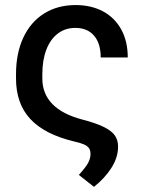

<svg xmlns="http://www.w3.org/2000/svg" viewBox="-20 -557 563 755"><path d="M482.4 -331.1H376Q376 -386.7 349.6 -417Q323.2 -447.3 276.4 -447.3Q236.3 -447.3 207 -424.8Q177.7 -402.3 162.1 -361.3Q146.5 -320.3 146.5 -265.6V-248Q146.5 -188.5 186 -147.9Q225.6 -107.4 303.7 -86.9Q359.9 -72.3 390.4 -56.6Q420.9 -41 432.6 -22.9Q444.3 -4.9 444.3 19.5Q444.3 62 418 103.3Q391.6 144.5 349.6 177.7L290 130.9Q315.9 102.5 325.9 84.7Q335.9 66.9 335.9 48.8Q335.9 34.7 330.1 25.9Q324.2 17.1 310.5 11Q296.9 4.9 270.5 -1Q154.8 -28.8 98.9 -89.4Q43 -149.9 43 -248V-265.6Q43 -347.2 71.5 -408.7Q100.1 -470.2 153.1 -503.7Q206.1 -537.1 277.3 -537.1Q338.9 -537.1 385.3 -512.2Q431.6 -487.3 457 -440.7Q482.4 -394 482.4 -331.1Z"/></svg>

Font: Pretendard Std Medium
Style: Regular
Weight: 500
Designer: Base glyphs from Inter by Rasmus Andersson; Hangeul glyphs from Noto Sans CJK(Source Han Sans) by Jang Soo-young and Kan
Foundry: Kil Hyung-jin
Version: Version 1.309